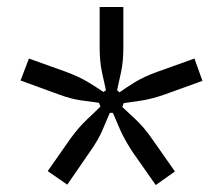

<svg xmlns="http://www.w3.org/2000/svg" viewBox="-20 -630 640 551"><path d="M173 -100 117 -139 182 -232Q207 -266 229.5 -287Q252 -308 268 -324L264 -335Q242 -338 212.5 -342Q183 -346 146 -360L39 -399L63 -462L169 -424Q207 -410 232.5 -394.5Q258 -379 277 -366L284 -371Q279 -393 272.5 -423.5Q266 -454 266 -494V-610H334V-494Q334 -454 327.5 -423.5Q321 -393 316 -371L323 -365Q341 -378 367 -394Q393 -410 429 -423L538 -462L561 -398L453 -359Q416 -346 386.5 -341.5Q357 -337 335 -334L331 -323Q348 -307 370.5 -286Q393 -265 416 -232L482 -138L427 -99L361 -193Q338 -228 325.5 -256Q313 -284 304 -306H295Q286 -285 274 -256.5Q262 -228 237 -193Z"/></svg>

Font: Tiny ExtraLight
Style: Regular
Weight: 200
Monospace: yes
Designer: Philipp Nurullin, Konstantin Bulenkov
Foundry: JetBrains
Version: Version 2.251; ttfautohint (v1.8.4.7-5d5b)